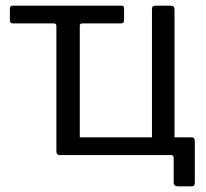

<svg xmlns="http://www.w3.org/2000/svg" viewBox="-20 -550 731 681"><path d="M612 111Q596 111 596 97V9Q596 0 586 0H192Q180 0 180 -14V-457Q180 -467 171 -467H26Q15 -467 15 -478V-520Q15 -530 25 -530H410Q420 -530 420 -521V-478Q420 -467 409 -467H272Q263 -467 263 -459V-63H519V-516Q519 -524 522 -527Q525 -530 534 -530H581Q592 -530 595.5 -527Q599 -524 599 -513V-63H659Q671 -63 671 -49V97Q671 105 668 108Q665 111 657 111Z"/></svg>

Font: Libre Franklin
Style: Regular
Weight: 400
Designer: Pablo Impallari, Rodrigo Fuenzalida, Nhung Nguyen
Foundry: Impallari Type
Version: Version 3.000